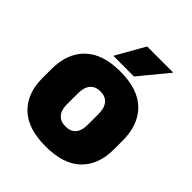

<svg xmlns="http://www.w3.org/2000/svg" viewBox="-195 -810 947 947"><g transform="rotate(45 278.0 -336.5)"><path d="M278 15Q154.5 15 91.8 -45.2Q29 -105.5 29 -212.5V-275Q29 -384.5 92 -446Q155 -507.5 278 -507.5Q401.5 -507.5 464.2 -446Q527 -384.5 527 -275V-212.5Q527 -105.5 464.5 -45.2Q402 15 278 15ZM278 -124Q313.5 -124 331.8 -145.2Q350 -166.5 350 -206V-282Q350 -324.5 331.8 -346.5Q313.5 -368.5 278 -368.5Q243 -368.5 224.5 -346.5Q206 -324.5 206 -282V-206Q206 -166.5 224.5 -145.2Q243 -124 278 -124ZM284 -688H465V-686L343 -537.5H199.5V-539Z"/></g></svg>

Font: Anek Telugu ExtraBold
Style: Regular
Weight: 800
Designer: Omkar Bhoir (Telugu), Yesha Goshar (Latin)
Foundry: Ek Type
Version: Version 1.003